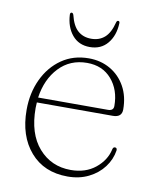

<svg xmlns="http://www.w3.org/2000/svg" viewBox="-74 -673 596 741"><g transform="rotate(10 224.0 -303.0)"><path d="M408 -282Q408 -251 372.5 -251H75Q74 -240.5 74 -229Q74 -128.5 123 -72.8Q172 -17 248.5 -17Q306.5 -17 345 -48.2Q383.5 -79.5 393 -123Q395 -132.5 402 -132.5Q411 -132.5 410 -121.5Q404.5 -86 382 -56Q359.5 -26 323.2 -8Q287 10 241 10Q148.5 10 94.8 -52Q41 -114 41 -216Q41 -282.5 66.5 -336.5Q92 -390.5 137.5 -422Q183 -453.5 243.5 -453.5Q290.5 -453.5 327.8 -432Q365 -410.5 386.5 -372Q408 -333.5 408 -282ZM240 -435Q173.5 -435 130.2 -389.2Q87 -343.5 76.5 -270.5H350Q372 -270.5 372 -289.5Q372 -352.5 336.2 -393.8Q300.5 -435 240 -435ZM238.5 -529.5Q270 -529.5 291 -548Q312 -566.5 322.5 -608Q324.5 -615.5 329.5 -615.5Q336 -615.5 335.5 -607Q333.5 -558.5 308 -527.8Q282.5 -497 238.5 -497Q195 -497 169.5 -527.8Q144 -558.5 141.5 -607Q141.5 -615.5 147.5 -615.5Q152.5 -615.5 155 -608Q165 -566.5 186 -548Q207 -529.5 238.5 -529.5Z"/></g></svg>

Font: Fraunces 72pt Soft Thin
Style: Regular
Weight: 100
Version: Version 1.000;[b76b70a41]